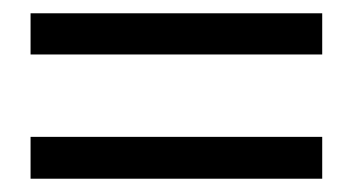

<svg xmlns="http://www.w3.org/2000/svg" viewBox="-20 -445 532 289"><path d="M465 -176H26V-239H465ZM465 -363H26V-425H465Z"/></svg>

Font: Lisu Bosa SemiBold
Style: Regular
Weight: 600
Designer: David Morse, Annie Olsen, Victor Gaultney, Frank Grießhammer (Latin)
Foundry: SIL International
Version: Version 2.000